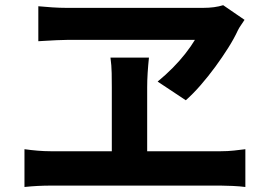

<svg xmlns="http://www.w3.org/2000/svg" viewBox="-20 -739 1040 747"><path d="M931.4 -661.8Q924 -650.1 917.1 -640.4Q910.1 -630.6 905.1 -620.2Q891 -589.4 868.2 -553.3Q845.4 -517.1 817.7 -479.2Q789.9 -441.4 760.7 -407.8Q731.4 -374.1 702.9 -348.9L593.3 -421.6Q625.6 -448.1 652.8 -475.8Q680 -503.4 701.7 -531.2Q723.4 -559 738.4 -584Q721.9 -584 684.3 -584Q646.8 -584 597.6 -584Q548.4 -584 494.9 -584Q441.3 -584 391.4 -584Q341.4 -584 303.6 -584Q265.8 -584 247.5 -584Q228.1 -584 199.8 -582.6Q171.4 -581.2 150.2 -579.9Q129.1 -578.6 129.1 -578.6V-714.7Q154.2 -712.1 183.6 -710.3Q213.1 -708.4 238.1 -708.4Q261.9 -708.4 303.1 -708.4Q344.3 -708.4 396.3 -708.4Q448.2 -708.4 503.3 -708.4Q558.4 -708.4 610.4 -708.4Q662.3 -708.4 704.3 -708.4Q746.3 -708.4 770.7 -708.4Q792.6 -708.4 812.4 -711Q832.2 -713.7 848.3 -718.8ZM552.6 -399.3Q552.6 -388.5 552.6 -364.8Q552.6 -341.1 552.6 -310.2Q552.6 -279.3 552.6 -246.2Q552.6 -213.1 552.6 -182Q552.6 -150.9 552.6 -126.7Q552.6 -102.6 552.6 -90.2H415Q415 -102.6 415 -126.7Q415 -150.9 415 -181.6Q415 -212.4 415 -245.4Q415 -278.5 415 -309.4Q415 -340.3 415 -364.4Q415 -388.5 415 -400.1Q415 -425.1 414.5 -454.8Q414 -484.5 409.8 -515H559.5Q556.2 -483.8 554.4 -454.4Q552.6 -425 552.6 -399.3ZM75.2 -158.5Q100.1 -155 126.3 -152.8Q152.6 -150.6 176.2 -150.6H839.3Q866.3 -150.6 890.6 -153.3Q914.8 -156 934.6 -158.5V-11.5Q913.3 -14.3 885.1 -15.6Q857 -16.9 839.3 -16.9H176.2Q153.3 -16.9 127.2 -15.6Q101.1 -14.3 75.2 -11.5Z"/></svg>

Font: Noto Sans TC
Style: Regular
Weight: 100
Designer: Ryoko NISHIZUKA 西塚涼子 (kana, bopomofo & ideographs); Paul D. Hunt (Latin, Greek & Cyrillic); Sandoll Communications 산돌커뮤니
Foundry: Adobe
Version: Version 2.004;hotconv 1.0.118;makeotfexe 2.5.65603